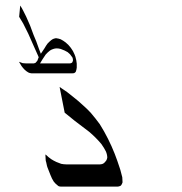

<svg xmlns="http://www.w3.org/2000/svg" viewBox="-20 -695 662 700"><path d="M418.9 -75.2Q422.9 -61.5 425.8 -48.8Q426.8 -39.1 426.8 -30.3Q424.8 -23.4 420.9 -18.6Q418 -16.6 414.1 -15.6Q411.1 -14.6 406.2 -14.6H202.1Q199.2 -14.6 195.3 -15.6Q192.4 -16.6 189.5 -19.5Q181.6 -25.4 175.8 -33.2Q168.9 -43.9 164.1 -56.6Q158.2 -70.3 153.3 -84Q152.3 -86.9 151.4 -89.8Q149.4 -96.7 148.4 -103.5Q146.5 -108.4 146.5 -112.3L145.5 -131.8L148.4 -129.9Q156.2 -122.1 166 -115.2Q174.8 -109.4 185.5 -104.5Q194.3 -100.6 203.1 -97.7Q212.9 -95.7 221.7 -95.7H344.7Q346.7 -95.7 348.1 -96.2Q349.6 -96.7 351.6 -96.7Q354.5 -97.7 356.4 -98.6Q359.4 -100.6 361.3 -102.5Q365.2 -106.4 367.2 -109.4Q370.1 -114.3 371.1 -120.1Q371.1 -130.9 366.2 -142.6Q359.4 -156.2 349.6 -169.9Q329.1 -194.3 304.7 -214.8Q278.3 -235.4 252 -254.9Q233.4 -269.5 215.8 -284.2L197.3 -377.9Q210.9 -368.2 224.6 -359.4Q236.3 -349.6 248 -340.8Q265.6 -327.1 281.2 -312.5Q296.9 -298.8 310.5 -284.2Q328.1 -263.7 343.8 -242.2Q360.4 -215.8 374 -188.5Q387.7 -161.1 398.4 -133.8Q408.2 -108.4 416 -84Q418 -79.1 418.9 -75.2ZM226.6 -463.9Q230.5 -463.9 234.4 -463.9Q238.3 -463.9 241.2 -465.8Q243.2 -466.8 244.1 -468.8Q245.1 -471.7 246.1 -474.6Q246.1 -480.5 244.1 -485.4Q240.2 -491.2 235.4 -497.1Q231.4 -501 226.6 -504.9Q221.7 -507.8 215.8 -510.7Q209 -513.7 201.2 -516.6Q193.4 -518.6 186.5 -518.6Q180.7 -518.6 174.8 -516.6Q168 -514.6 162.1 -510.7Q153.3 -503.9 146.5 -496.1Q140.6 -487.3 134.8 -478.5L126 -463.9ZM252 -496.1Q253.9 -492.2 254.9 -488.3Q258.8 -475.6 259.8 -462.9Q259.8 -455.1 259.8 -448.2Q258.8 -439.5 255.9 -432.6Q253.9 -430.7 251 -428.7Q248 -427.7 244.1 -427.7H94.7Q91.8 -427.7 88.9 -428.7Q85 -429.7 82 -431.6Q75.2 -435.5 69.3 -441.4Q63.5 -447.3 58.6 -454.1Q53.7 -461.9 49.8 -468.8V-469.7Q56.6 -466.8 62.5 -464.8Q68.4 -463.9 74.2 -463.9H92.8Q98.6 -463.9 103.5 -463.9Q107.4 -464.8 109.4 -465.8Q113.3 -469.7 116.2 -473.6Q118.2 -477.5 119.1 -481.4L121.1 -486.3L118.2 -493.2Q110.4 -510.7 102.5 -528.3Q92.8 -549.8 83 -572.3Q75.2 -588.9 64.5 -609.4Q55.7 -624 49.8 -633.8L53.7 -674.8Q59.6 -666 64.5 -656.2Q69.3 -645.5 75.2 -634.8Q83 -618.2 89.8 -601.6Q96.7 -584 102.5 -567.4Q107.4 -555.7 112.3 -543.9Q117.2 -530.3 122.1 -516.6L128.9 -499L142.6 -519.5Q147.5 -528.3 153.3 -536.1Q157.2 -540 160.2 -543Q166 -548.8 172.9 -552.7Q177.7 -554.7 183.6 -555.7Q184.6 -555.7 184.6 -555.7Q193.4 -554.7 201.2 -551.8Q210.9 -546.9 219.7 -540Q230.5 -531.2 238.3 -520.5Q247.1 -508.8 252 -496.1Z"/></svg>

Font: Thabit-Oblique
Style: Oblique
Weight: 500
Designer: Regenerated by Nadim Shaikli
Foundry: MAK Alagha
Version: 0.01